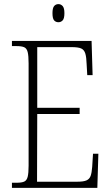

<svg xmlns="http://www.w3.org/2000/svg" viewBox="-20 -913 540 933"><path d="M38 0V-25H61Q85 -25 97.5 -30.5Q110 -36 114.5 -54Q119 -72 119 -108V-605Q119 -642 114.5 -660Q110 -678 97.5 -683.5Q85 -689 61 -689H38V-714H425L430 -548H404L401 -601Q400 -635 394.5 -653Q389 -671 374.5 -677.5Q360 -684 329 -684H161V-389H367V-359H161L160 -30H356Q386 -30 400.5 -36.5Q415 -43 420.5 -58.5Q426 -74 428 -102L432 -166H458L453 0ZM264 -805Q251 -805 243 -814Q235 -823 235 -849Q235 -874 243 -883.5Q251 -893 264 -893Q276 -893 284.5 -883.5Q293 -874 293 -849Q293 -823 284.5 -814Q276 -805 264 -805Z"/></svg>

Font: Noto Serif Condensed ExtraLight
Style: Regular
Weight: 200
Width: 3
Designer: Monotype Design Team
Foundry: Monotype Imaging Inc.
Version: Version 2.013; ttfautohint (v1.8.4.7-5d5b)